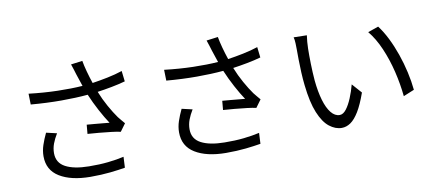

<svg xmlns="http://www.w3.org/2000/svg" viewBox="-73 -1075 3147 1395"><g transform="rotate(-10 1500.0 -378.0)"><path d="M770 -242Q746 -248 702.5 -253Q659 -258 612 -262.5Q565 -267 529 -269L535 -336Q563 -334 594.5 -331Q626 -328 654.5 -325.5Q683 -323 701 -321Q672 -364 639 -425.5Q606 -487 580 -549Q491 -541 384.5 -541Q278 -541 160 -551L158 -631Q268 -618 370 -615.5Q472 -613 554 -619L524 -709Q519 -725 512.5 -746.5Q506 -768 499 -787L584 -798Q590 -763 602.5 -717Q615 -671 630 -627Q684 -635 743 -647Q802 -659 853 -676L862 -598Q816 -585 760.5 -574.5Q705 -564 655 -557Q678 -499 708.5 -444.5Q739 -390 767 -351Q778 -337 789 -324Q800 -311 811 -298ZM496 42Q354 41 270 -10.5Q186 -62 186 -164Q186 -205 199.5 -245.5Q213 -286 234 -330L312 -312Q290 -276 277.5 -242.5Q265 -209 265 -173Q265 -102 327 -69Q389 -36 500 -35Q577 -34 641.5 -41Q706 -48 758 -60L754 20Q708 28 643.5 35Q579 42 496 42Z M1770 -242Q1746 -248 1702.5 -253Q1659 -258 1612 -262.5Q1565 -267 1529 -269L1535 -336Q1563 -334 1594.5 -331Q1626 -328 1654.5 -325.5Q1683 -323 1701 -321Q1672 -364 1639 -425.5Q1606 -487 1580 -549Q1491 -541 1384.5 -541Q1278 -541 1160 -551L1158 -631Q1268 -618 1370 -615.5Q1472 -613 1554 -619L1524 -709Q1519 -725 1512.5 -746.5Q1506 -768 1499 -787L1584 -798Q1590 -763 1602.5 -717Q1615 -671 1630 -627Q1684 -635 1743 -647Q1802 -659 1853 -676L1862 -598Q1816 -585 1760.5 -574.5Q1705 -564 1655 -557Q1678 -499 1708.5 -444.5Q1739 -390 1767 -351Q1778 -337 1789 -324Q1800 -311 1811 -298ZM1496 42Q1354 41 1270 -10.5Q1186 -62 1186 -164Q1186 -205 1199.5 -245.5Q1213 -286 1234 -330L1312 -312Q1290 -276 1277.5 -242.5Q1265 -209 1265 -173Q1265 -102 1327 -69Q1389 -36 1500 -35Q1577 -34 1641.5 -41Q1706 -48 1758 -60L1754 20Q1708 28 1643.5 35Q1579 42 1496 42Z M2357 9Q2310 9 2266 -25.5Q2222 -60 2190 -137.5Q2158 -215 2144 -344Q2139 -388 2136.5 -439Q2134 -490 2133.5 -536Q2133 -582 2133 -611Q2133 -628 2132 -655Q2131 -682 2126 -700L2223 -698Q2220 -680 2217.5 -650.5Q2215 -621 2215 -601Q2214 -554 2215.5 -490Q2217 -426 2222 -364Q2230 -281 2248.5 -218Q2267 -155 2295 -120.5Q2323 -86 2358 -86Q2384 -86 2407 -116Q2430 -146 2449.5 -193Q2469 -240 2482 -290L2545 -219Q2515 -134 2484.5 -84Q2454 -34 2422.5 -12.5Q2391 9 2357 9ZM2840 -140Q2831 -231 2808.5 -324.5Q2786 -418 2750 -501.5Q2714 -585 2666 -643L2744 -670Q2777 -627 2806.5 -568Q2836 -509 2859.5 -441.5Q2883 -374 2898.5 -305Q2914 -236 2920 -173Z"/></g></svg>

Font: Chocolate Classical Sans
Style: Regular
Weight: 400
Designer: 田海東、宇文滿月
Foundry: Moonlit Owen
Version: Version 1.001